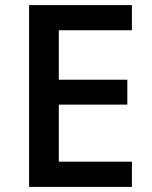

<svg xmlns="http://www.w3.org/2000/svg" viewBox="-20 -734 598 754"><path d="M498 -99.1H210.9V-323.2H480V-420.9H210.9V-615.2H498V-713.9H94.2V0H498Z"/></svg>

Font: Open Sans 600
Style: Regular
Weight: 600
Foundry: Ascender Corporation
Version: Version 1.100;PS 001.100;hotconv 1.0.88;makeotf.lib2.5.64775